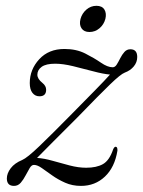

<svg xmlns="http://www.w3.org/2000/svg" viewBox="-20 -616 481 645"><path d="M374.5 -110Q365.5 -54 332.5 -22.8Q299.5 8.5 252 8.5Q223 8.5 198.8 -2.2Q174.5 -13 155.2 -26.8Q136 -40.5 120.8 -51.2Q105.5 -62 94.5 -62Q86.5 -62.5 80 -51.8Q73.5 -41 66.2 -27Q59 -13 49.8 -2.2Q40.5 8.5 27 8.5Q3 8.5 3 -16.5Q3 -33.5 16 -50.8Q29 -68 54.5 -78.5Q71 -85.5 111.5 -124.2Q152 -163 216.5 -228.5Q263.5 -276 298.5 -311.8Q333.5 -347.5 349.5 -365.5Q326.5 -367.5 293 -376.5Q259.5 -385.5 225.2 -393.8Q191 -402 165.5 -402Q134.5 -402 120 -391.5Q105.5 -381 105.5 -365Q105.5 -351 122.5 -337.5Q135 -327.5 135 -314.5Q135 -292.5 112.5 -292.5Q98 -292.5 89 -304Q80 -315.5 80 -337Q80 -382.5 111.8 -417Q143.5 -451.5 196.5 -451.5Q236.5 -451.5 266.5 -436.2Q296.5 -421 319 -405.5Q341.5 -390 358.5 -390Q366.5 -390 372.2 -399.2Q378 -408.5 384 -420.5Q390 -432.5 398 -441.5Q406 -450.5 418 -450.5Q441 -450.5 441 -424.5Q441 -407 429.5 -393Q418 -379 399 -372Q385.5 -367 349.8 -332.5Q314 -298 240.5 -222Q192 -174 158 -139.5Q124 -105 104.5 -85.5Q128 -84 156.2 -76Q184.5 -68 214 -60.2Q243.5 -52.5 269.5 -52.5Q304.5 -52.5 326 -64.8Q347.5 -77 360 -114Q364 -123.5 369 -123Q375 -122.5 374.5 -110ZM280.5 -508.5Q262 -508.5 253.8 -521Q245.5 -533.5 250.5 -552.5Q255.5 -571 270.2 -583.8Q285 -596.5 304 -596.5Q323 -596.5 330.8 -583.8Q338.5 -571 334 -552.5Q329 -533.5 314.2 -521Q299.5 -508.5 280.5 -508.5Z"/></svg>

Font: Fraunces 72pt Light
Style: Italic
Weight: 300
Italic angle: -16°
Version: Version 1.000;[b76b70a41]